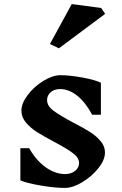

<svg xmlns="http://www.w3.org/2000/svg" viewBox="-20 -912 599 942"><path d="M246 -216Q193 -244 161.5 -264Q130 -284 107.5 -310.5Q85 -337 85 -369Q85 -405 116 -446Q147 -487 192.5 -515Q238 -543 276 -543Q323 -543 385 -531.5Q447 -520 475 -506V-349H432Q401 -408 360 -441.5Q319 -475 275 -475Q246 -475 228.5 -459.5Q211 -444 211 -421Q211 -392 242 -369Q273 -346 338 -311Q389 -285 420 -265.5Q451 -246 473 -220.5Q495 -195 495 -164Q495 -127 462.5 -86.5Q430 -46 383.5 -18Q337 10 298 10Q248 10 178.5 -2Q109 -14 80 -27V-185H123Q157 -125 204 -91.5Q251 -58 299 -58Q330 -58 349 -74Q368 -90 368 -112Q368 -138 338 -160.5Q308 -183 246 -216ZM496 -844 269 -675 225 -696 332 -892 476 -873Z"/></svg>

Font: InknutAntiqua
Style: Medium
Weight: 500
Designer: Claus Eggers Srensen
Foundry: Claus Eggers Srensen
Version: Version 1.000; ttfautohint (v1.2) -l 7 -r 28 -G 50 -x 13 -D 